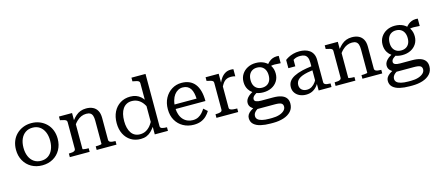

<svg xmlns="http://www.w3.org/2000/svg" viewBox="-62 -1410 5278 2321"><g transform="rotate(-15 2576.5 -249.5)"><path d="M568 -254Q568 -177 534.5 -117Q501 -57 442 -23.5Q383 10 307 10Q231 10 172 -23.5Q113 -57 79.5 -117Q46 -177 46 -254Q46 -312 65 -360.5Q84 -409 119.5 -444Q155 -479 202.5 -498.5Q250 -518 307 -518Q364 -518 411.5 -498.5Q459 -479 494.5 -444Q530 -409 549 -360.5Q568 -312 568 -254ZM140 -254Q140 -192 160.5 -145Q181 -98 218.5 -72.5Q256 -47 307 -47Q359 -47 396 -72.5Q433 -98 453.5 -145Q474 -192 474 -254Q474 -317 453.5 -363.5Q433 -410 396 -435.5Q359 -461 307 -461Q256 -461 218.5 -435.5Q181 -410 160.5 -363.5Q140 -317 140 -254Z M652 0V-45H654Q678 -45 696.5 -48Q715 -51 725.5 -59Q736 -67 736 -81V-415Q736 -430 728 -437.5Q720 -445 703.5 -450Q687 -455 662 -460L652 -462V-508H816V-419Q839 -449 863 -470Q890 -494 922 -506Q954 -518 993 -518Q1041 -518 1076.5 -501Q1112 -484 1132 -448.5Q1152 -413 1152 -357V-81Q1152 -67 1162.5 -59Q1173 -51 1191.5 -48Q1210 -45 1234 -45H1236V0H988V-45H990Q1004 -45 1021 -46Q1038 -47 1050.5 -49.5Q1063 -52 1063 -55V-346Q1063 -384 1055 -408Q1047 -432 1028.5 -443.5Q1010 -455 978 -455Q945 -455 915 -442Q885 -429 859 -404Q841 -387 825 -365V-55Q825 -52 837 -49.5Q849 -47 866 -46Q883 -45 897 -45H900V0Z M1796 -81Q1796 -59 1819.5 -52Q1843 -45 1879 -45H1880V0H1715V-94Q1693 -64 1671 -42Q1644 -16 1612 -3Q1580 10 1539 10Q1469 10 1416.5 -22.5Q1364 -55 1334.5 -113.5Q1305 -172 1305 -250Q1305 -330 1335 -390Q1365 -450 1419.5 -484Q1474 -518 1545 -518Q1585 -518 1616 -507Q1647 -496 1674 -473Q1691 -457 1707 -436V-642Q1707 -657 1699 -665Q1691 -673 1674 -678Q1657 -683 1631 -687L1620 -689V-735H1796ZM1707 -356Q1693 -382 1677 -401Q1650 -432 1618 -446.5Q1586 -461 1548 -461Q1512 -461 1484 -446Q1456 -431 1437 -403.5Q1418 -376 1408.5 -337Q1399 -298 1399 -250Q1399 -204 1408.5 -166.5Q1418 -129 1436.5 -102Q1455 -75 1482.5 -61Q1510 -47 1545 -47Q1585 -47 1617 -63.5Q1649 -80 1676 -112Q1692 -132 1707 -158Z M2038 -231Q2040 -194 2050 -164Q2062 -126 2085 -100Q2108 -74 2139 -60.5Q2170 -47 2206 -47Q2247 -47 2276.5 -63Q2306 -79 2326.5 -102.5Q2347 -126 2361 -149L2408 -107Q2389 -75 2361 -48Q2333 -21 2294.5 -5.5Q2256 10 2204 10Q2131 10 2072.5 -22Q2014 -54 1980 -113Q1946 -172 1946 -252Q1946 -331 1978 -390.5Q2010 -450 2064.5 -484Q2119 -518 2186 -518Q2241 -518 2282.5 -500Q2324 -482 2352.5 -446.5Q2381 -411 2396 -357Q2411 -303 2411 -231ZM2039 -287H2315Q2313 -323 2307 -352Q2299 -389 2283 -413Q2267 -437 2243 -449Q2219 -461 2186 -461Q2155 -461 2128 -446.5Q2101 -432 2080.5 -404.5Q2060 -377 2049 -338Q2042 -314 2039 -287Z M2837 -515V-426Q2830 -429 2820.5 -430.5Q2811 -432 2801 -433Q2791 -434 2782 -434Q2755 -434 2735 -426.5Q2715 -419 2699.5 -404Q2684 -389 2671 -366Q2666 -357 2660 -346V-80Q2660 -64 2674.5 -56.5Q2689 -49 2708.5 -47Q2728 -45 2742 -45H2759V0H2487V-45H2489Q2525 -45 2548 -52Q2571 -59 2571 -81V-415Q2571 -430 2563 -437.5Q2555 -445 2538.5 -450Q2522 -455 2497 -460L2487 -462V-508H2651V-397Q2664 -427 2681 -451Q2703 -482 2733.5 -500Q2764 -518 2803 -518Q2813 -518 2822.5 -517.5Q2832 -517 2837 -515Z M3408 -437Q3364 -441 3333 -441Q3306 -441 3287 -436Q3289 -433 3292 -430Q3318 -388 3318 -333Q3318 -278 3291.5 -237Q3265 -196 3219.5 -173.5Q3174 -151 3116 -151Q3070 -151 3032 -165Q3020 -158 3009 -150Q2994 -139 2986.5 -127Q2979 -115 2979 -101Q2979 -80 3000.5 -70.5Q3022 -61 3062 -61H3212Q3272 -61 3312.5 -47.5Q3353 -34 3374 -6.5Q3395 21 3395 63Q3395 122 3359.5 160.5Q3324 199 3265.5 217.5Q3207 236 3138 236H3101Q3034 236 2980 223.5Q2926 211 2894.5 182Q2863 153 2863 105Q2863 81 2875.5 61Q2888 41 2913 23Q2927 14 2946 3Q2938 -2 2931 -8Q2912 -23 2904.5 -40Q2897 -57 2897 -76Q2897 -100 2909 -121Q2921 -142 2945 -162Q2963 -176 2987 -189Q2959 -208 2941 -237Q2915 -278 2915 -333Q2915 -388 2941.5 -429.5Q2968 -471 3013.5 -494.5Q3059 -518 3116 -518Q3174 -518 3220 -495Q3242 -483 3260 -467Q3263 -472 3268 -477Q3286 -497 3308 -510Q3330 -523 3355 -527.5Q3380 -532 3408 -529ZM2994 25Q2982 32 2973 40Q2957 54 2949.5 69Q2942 84 2942 101Q2942 125 2959 141.5Q2976 158 3011.5 167Q3047 176 3102 176H3137Q3188 176 3227.5 163.5Q3267 151 3289.5 129Q3312 107 3312 79Q3312 50 3290.5 37.5Q3269 25 3210 25ZM3116 -209Q3151 -209 3176.5 -223.5Q3202 -238 3216 -265.5Q3230 -293 3230 -333Q3230 -373 3216 -401.5Q3202 -430 3176.5 -445Q3151 -460 3116 -460Q3082 -460 3056.5 -445Q3031 -430 3017 -401.5Q3003 -373 3003 -333Q3003 -293 3017 -265.5Q3031 -238 3056.5 -223.5Q3082 -209 3116 -209Z M3766 0V-82Q3755 -63 3741 -48Q3716 -20 3683 -5Q3650 10 3608 10Q3565 10 3529.5 -6Q3494 -22 3472.5 -52.5Q3451 -83 3451 -124Q3451 -165 3472 -195.5Q3493 -226 3535 -248Q3577 -270 3639 -285Q3691 -297 3756 -305V-350Q3756 -392 3744.5 -416.5Q3733 -441 3711 -451Q3689 -461 3657 -461Q3608 -461 3577 -441Q3573 -439 3569 -436V-355H3482V-458Q3497 -470 3522.5 -484Q3548 -498 3584 -508Q3620 -518 3663 -518Q3698 -518 3730 -510Q3762 -502 3788 -483.5Q3814 -465 3829 -434.5Q3844 -404 3844 -359V-81Q3844 -67 3855 -59Q3866 -51 3884.5 -48Q3903 -45 3927 -45V0ZM3756 -255Q3722 -251 3694 -245Q3655 -237 3626.5 -226Q3598 -215 3580 -200.5Q3562 -186 3553 -167Q3544 -148 3544 -125Q3544 -101 3555 -83Q3566 -65 3586 -55Q3606 -45 3632 -45Q3667 -45 3694.5 -62Q3722 -79 3744 -110Q3750 -119 3756 -130Z M3978 0V-45H3980Q4004 -45 4022.5 -48Q4041 -51 4051.5 -59Q4062 -67 4062 -81V-415Q4062 -430 4054 -437.5Q4046 -445 4029.5 -450Q4013 -455 3988 -460L3978 -462V-508H4142V-419Q4165 -449 4189 -470Q4216 -494 4248 -506Q4280 -518 4319 -518Q4367 -518 4402.5 -501Q4438 -484 4458 -448.5Q4478 -413 4478 -357V-81Q4478 -67 4488.5 -59Q4499 -51 4517.5 -48Q4536 -45 4560 -45H4562V0H4314V-45H4316Q4330 -45 4347 -46Q4364 -47 4376.5 -49.5Q4389 -52 4389 -55V-346Q4389 -384 4381 -408Q4373 -432 4354.5 -443.5Q4336 -455 4304 -455Q4271 -455 4241 -442Q4211 -429 4185 -404Q4167 -387 4151 -365V-55Q4151 -52 4163 -49.5Q4175 -47 4192 -46Q4209 -45 4223 -45H4226V0Z M5148 -437Q5104 -441 5073 -441Q5046 -441 5027 -436Q5029 -433 5032 -430Q5058 -388 5058 -333Q5058 -278 5031.5 -237Q5005 -196 4959.5 -173.5Q4914 -151 4856 -151Q4810 -151 4772 -165Q4760 -158 4749 -150Q4734 -139 4726.5 -127Q4719 -115 4719 -101Q4719 -80 4740.5 -70.5Q4762 -61 4802 -61H4952Q5012 -61 5052.5 -47.5Q5093 -34 5114 -6.5Q5135 21 5135 63Q5135 122 5099.5 160.5Q5064 199 5005.5 217.5Q4947 236 4878 236H4841Q4774 236 4720 223.5Q4666 211 4634.5 182Q4603 153 4603 105Q4603 81 4615.5 61Q4628 41 4653 23Q4667 14 4686 3Q4678 -2 4671 -8Q4652 -23 4644.5 -40Q4637 -57 4637 -76Q4637 -100 4649 -121Q4661 -142 4685 -162Q4703 -176 4727 -189Q4699 -208 4681 -237Q4655 -278 4655 -333Q4655 -388 4681.5 -429.5Q4708 -471 4753.5 -494.5Q4799 -518 4856 -518Q4914 -518 4960 -495Q4982 -483 5000 -467Q5003 -472 5008 -477Q5026 -497 5048 -510Q5070 -523 5095 -527.5Q5120 -532 5148 -529ZM4734 25Q4722 32 4713 40Q4697 54 4689.5 69Q4682 84 4682 101Q4682 125 4699 141.5Q4716 158 4751.5 167Q4787 176 4842 176H4877Q4928 176 4967.5 163.5Q5007 151 5029.5 129Q5052 107 5052 79Q5052 50 5030.5 37.5Q5009 25 4950 25ZM4856 -209Q4891 -209 4916.5 -223.5Q4942 -238 4956 -265.5Q4970 -293 4970 -333Q4970 -373 4956 -401.5Q4942 -430 4916.5 -445Q4891 -460 4856 -460Q4822 -460 4796.5 -445Q4771 -430 4757 -401.5Q4743 -373 4743 -333Q4743 -293 4757 -265.5Q4771 -238 4796.5 -223.5Q4822 -209 4856 -209Z"/></g></svg>

Font: Roboto Serif 20pt
Style: Regular
Weight: 400
Designer: Greg Gazdowicz
Foundry: Commercial Type
Version: Version 1.008